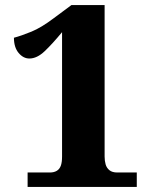

<svg xmlns="http://www.w3.org/2000/svg" viewBox="-20 -738 604 758"><path d="M89 0V-57H177Q193 -57 204 -63.5Q215 -70 220 -83.5Q225 -97 225 -120V-611Q187 -565 156.5 -536Q126 -507 96 -507Q72 -507 53.5 -529Q35 -551 35 -589Q65 -597 104 -613Q143 -629 192 -666L262 -718H393V-120Q393 -103 397 -89Q401 -75 412 -66Q423 -57 443 -57H520V0Z"/></svg>

Font: Noto Serif Gujarati ExtraBold
Style: Regular
Weight: 800
Version: Version 2.102